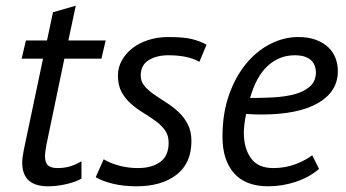

<svg xmlns="http://www.w3.org/2000/svg" viewBox="-20 -642 1214 674"><path d="M71 -500H145L166 -599L246 -622L220 -500H351L336 -436H206L143 -134Q141 -122 139.5 -112Q138 -102 138 -94Q138 -70 149 -61Q160 -52 182 -52Q206 -52 226 -58Q246 -64 266 -76V-15Q245 -3 212 4.5Q179 12 149 12Q58 12 58 -71Q58 -88 63 -113L131 -436H56Z M572 -141Q572 -167 559 -185Q546 -203 526 -217.5Q506 -232 483 -246Q460 -260 440 -277.5Q420 -295 407 -318.5Q394 -342 394 -377Q394 -405 407.5 -429.5Q421 -454 444.5 -472.5Q468 -491 500.5 -501.5Q533 -512 571 -512Q624 -512 653 -505Q682 -498 705 -485L680 -425Q640 -448 571 -448Q529 -448 501.5 -430.5Q474 -413 474 -377Q474 -356 487 -340.5Q500 -325 520 -311Q540 -297 563 -282.5Q586 -268 606 -249.5Q626 -231 639 -206Q652 -181 652 -147Q652 -69 599.5 -28.5Q547 12 459 12Q414 12 376.5 3Q339 -6 316 -20L344 -83Q364 -70 396.5 -61Q429 -52 464 -52Q513 -52 542.5 -73.5Q572 -95 572 -141Z M1100 -49Q1065 -19 1017.5 -3.5Q970 12 922 12Q842 12 801.5 -34Q761 -80 761 -162Q761 -244 784 -309Q807 -374 844.5 -419Q882 -464 929.5 -488Q977 -512 1027 -512Q1063 -512 1089.5 -502Q1116 -492 1133 -475.5Q1150 -459 1158 -437.5Q1166 -416 1166 -392Q1166 -321 1097 -280.5Q1028 -240 896 -240Q884 -240 871 -240.5Q858 -241 844 -242Q840 -223 838 -206Q836 -189 836 -176Q836 -121 861 -86.5Q886 -52 939 -52Q983 -52 1019.5 -66.5Q1056 -81 1076 -97ZM1015 -448Q960 -448 919.5 -410.5Q879 -373 858 -298Q896 -298 937 -300Q978 -302 1011.5 -310.5Q1045 -319 1067 -337.5Q1089 -356 1089 -389Q1089 -399 1085.5 -409.5Q1082 -420 1074 -428.5Q1066 -437 1051.5 -442.5Q1037 -448 1015 -448Z"/></svg>

Font: PT Sans
Style: Italic
Weight: 400
Italic angle: -12°
Designer: A.Korolkova, O.Umpeleva, V.Yefimov
Foundry: ParaType Ltd
Version: Version 2.003W OFL